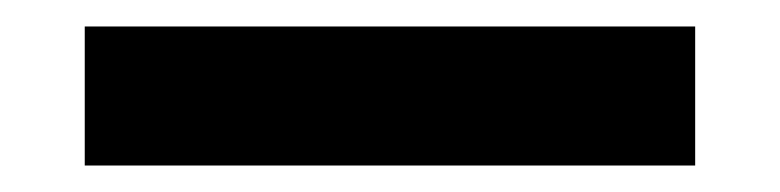

<svg xmlns="http://www.w3.org/2000/svg" viewBox="-20 -38 589 145"><path d="M44 87V-18H505V87Z"/></svg>

Font: Source Serif 4 ExtraBold
Style: Regular
Weight: 800
Designer: Frank Grießhammer
Foundry: Adobe Systems Incorporated
Version: Version 4.004;hotconv 1.0.116;makeotfexe 2.5.65601